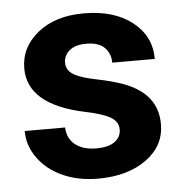

<svg xmlns="http://www.w3.org/2000/svg" viewBox="-45 -581 603 634"><g transform="rotate(-5 257.0 -264.0)"><path d="M27.3 0ZM340.3 -146Q340.3 -171.9 314.7 -186.8Q289.1 -201.7 232.4 -213.4Q43.9 -252.9 43.9 -373.5Q43.9 -443.8 102.3 -491Q160.6 -538.1 254.9 -538.1Q355.5 -538.1 415.8 -490.7Q476.1 -443.4 476.1 -367.7H335Q335 -397.9 315.4 -417.7Q295.9 -437.5 254.4 -437.5Q218.8 -437.5 199.2 -421.4Q179.7 -405.3 179.7 -380.4Q179.7 -356.9 201.9 -342.5Q224.1 -328.1 276.9 -317.6Q329.6 -307.1 365.7 -293.9Q477.5 -252.9 477.5 -151.9Q477.5 -79.6 415.5 -34.9Q353.5 9.8 255.4 9.8Q189 9.8 137.5 -13.9Q85.9 -37.6 56.6 -78.9Q27.3 -120.1 27.3 -168H161.1Q163.1 -130.4 189 -110.4Q214.8 -90.3 258.3 -90.3Q298.8 -90.3 319.6 -105.7Q340.3 -121.1 340.3 -146Z"/></g></svg>

Font: Roboto
Style: Bold
Weight: 700
Designer: Google
Version: Version 2.134; 2016; ttfautohint (v1.6)